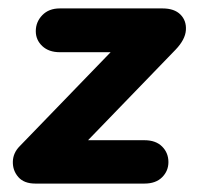

<svg xmlns="http://www.w3.org/2000/svg" viewBox="-20 -436 495 456"><path d="M64 0Q37 0 23.5 -15.5Q10 -31 10.5 -52Q11 -73 27 -89L264 -334L267 -312H122Q96 -312 80.5 -326.5Q65 -341 65 -362Q65 -384 80.5 -400Q96 -416 122 -416H366Q394 -416 408.5 -401.5Q423 -387 421.5 -364.5Q420 -342 397 -318L163 -76L159 -103H323Q350 -103 365 -88Q380 -73 380 -51Q380 -30 365 -15Q350 0 323 0Z"/></svg>

Font: Edu VIC WA NT Beginner
Style: Bold
Weight: 700
Designer: Tina and Corey Anderson
Foundry: Google for Education
Version: Version 1.003